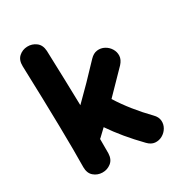

<svg xmlns="http://www.w3.org/2000/svg" viewBox="-172 -827 868 939"><g transform="rotate(-30 262.0 -357.5)"><path d="M389 -20Q408 0 429.5 2Q451 4 470 -6.5Q489 -17 500 -35.5Q511 -54 509.5 -75.5Q508 -97 489 -116Q407 -200 351 -289L470 -411Q489 -432 490 -453.5Q491 -475 479.5 -493.5Q468 -512 449 -522Q430 -532 408.5 -529.5Q387 -527 368 -507Q282 -415 204 -339Q201 -476 195 -651Q193 -685 171 -701.5Q149 -718 121.5 -717Q94 -716 74 -698Q54 -680 55 -645Q68 -249 65 -69Q65 -35 85.5 -17.5Q106 0 133.5 0.5Q161 1 182.5 -16Q204 -33 205 -67V-148Q207 -150 209 -151L249 -189Q306 -105 389 -20Z"/></g></svg>

Font: Balsamiq Sans
Style: Bold
Weight: 700
Designer: Michael Angeles
Foundry: Balsamiq SRL
Version: Version 1.020; ttfautohint (v1.8.4.7-5d5b);gftools[0.9.26]